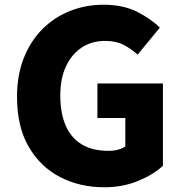

<svg xmlns="http://www.w3.org/2000/svg" viewBox="-20 -778 773 812"><path d="M421 14Q318 14 234.5 -29Q151 -72 101.5 -157Q52 -242 52 -368Q52 -461 81 -533.5Q110 -606 160.5 -656Q211 -706 277 -732Q343 -758 418 -758Q500 -758 559 -728.5Q618 -699 656 -661L562 -547Q534 -572 502.5 -588.5Q471 -605 424 -605Q369 -605 326.5 -577.5Q284 -550 259.5 -498.5Q235 -447 235 -374Q235 -300 257.5 -247.5Q280 -195 325.5 -167.5Q371 -140 440 -140Q460 -140 479 -145Q498 -150 510 -159V-279H392V-425H669V-77Q630 -40 564.5 -13Q499 14 421 14Z"/></svg>

Font: Noto Sans HK Thin Black
Style: Regular
Weight: 900
Version: Version 2.004-H2;hotconv 1.0.118;makeotfexe 2.5.65603